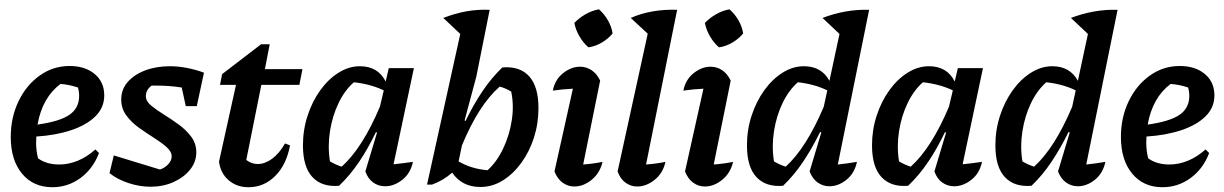

<svg xmlns="http://www.w3.org/2000/svg" viewBox="-20 -772 5119 803"><path d="M199 11Q119 11 72 -46Q25 -103 25 -199Q25 -281 57.5 -348.5Q90 -416 146 -456Q202 -496 271 -496Q336 -496 376 -462.5Q416 -429 416 -373Q416 -322 379 -285.5Q342 -249 277.5 -227.5Q213 -206 132 -201Q131 -188 131 -175Q131 -142 139 -110Q174 -84 228 -84Q266 -84 304.5 -99.5Q343 -115 379 -147L394 -132Q369 -66 316.5 -27.5Q264 11 199 11ZM311 -371Q311 -389 306 -406Q271 -418 233 -421Q157 -364 137 -251Q230 -264 270.5 -292Q311 -320 311 -371Z M438 -48 456 -122 649 -63Q670 -70 684 -85.5Q698 -101 698 -118Q698 -138 676.5 -157Q655 -176 624 -195.5Q593 -215 561.5 -237.5Q530 -260 508.5 -289Q487 -318 487 -356Q487 -398 514 -429Q541 -460 587 -477.5Q633 -495 691 -495Q725 -495 761.5 -488Q798 -481 833 -468L803 -328H757L740 -406Q689 -414 635 -414Q624 -414 614 -414Q590 -396 590 -370Q590 -349 611.5 -331Q633 -313 664.5 -293.5Q696 -274 727 -251.5Q758 -229 779.5 -200.5Q801 -172 801 -135Q801 -95 775 -62.5Q749 -30 705.5 -10.5Q662 9 609 9Q564 9 517 -6.5Q470 -22 438 -48Z M1019 11Q970 11 936 -18.5Q902 -48 896 -96L967 -417H900L909 -462L1072 -587H1108L1088 -483H1245L1232 -417H1073L1010 -103Q1032 -86 1058 -86Q1088 -86 1118 -108Q1148 -130 1172 -172L1193 -164Q1178 -83 1131 -36Q1084 11 1019 11Z M1398 5Q1326 11 1286.5 -31.5Q1247 -74 1247 -164Q1247 -229 1266.5 -288.5Q1286 -348 1319.5 -394.5Q1353 -441 1396 -468Q1439 -495 1485 -495Q1561 -495 1593 -431L1606 -487H1711L1626 -85Q1646 -87 1666 -89.5Q1686 -92 1707 -95Q1697 -47 1662.5 -20Q1628 7 1591 7Q1563 7 1541 -8.5Q1519 -24 1508 -55L1557 -218L1552 -219Q1519 -150 1481.5 -94.5Q1444 -39 1398 5ZM1360 -97Q1372 -90 1384 -84.5Q1396 -79 1409 -75Q1496 -153 1569 -326L1585 -394Q1531 -420 1460 -428Q1422 -395 1396 -341Q1370 -287 1360 -223Q1350 -159 1360 -97Z M1766 0 1905 -630 1834 -697Q1883 -716 1930 -724.5Q1977 -733 2028 -731L1972 -451L1923 -268L1927 -266Q1961 -336 1998.5 -391.5Q2036 -447 2081 -490Q2154 -496 2193 -453Q2232 -410 2232 -320Q2232 -255 2213 -196Q2194 -137 2160 -90.5Q2126 -44 2082.5 -17Q2039 10 1989 10Q1912 10 1871 -50Q1852 -33 1831.5 -21Q1811 -9 1787 0ZM1898 -97Q1950 -66 2019 -60Q2058 -95 2084.5 -151Q2111 -207 2120.5 -269.5Q2130 -332 2118 -389Q2095 -403 2070 -410Q1982 -333 1912 -164Z M2500 -95Q2489 -48 2454.5 -20Q2420 8 2382 8Q2355 8 2333 -8Q2311 -24 2299 -55L2376 -401Q2332 -399 2292 -393Q2301 -439 2335 -466Q2369 -493 2406 -493Q2432 -493 2454 -478.5Q2476 -464 2490 -435L2419 -84Q2461 -87 2500 -95ZM2485 -733Q2507 -714 2522.5 -687Q2538 -660 2542 -632Q2524 -610 2497 -594Q2470 -578 2441 -574Q2420 -592 2404 -619Q2388 -646 2382 -676Q2402 -697 2429 -712.5Q2456 -728 2485 -733Z M2763 -95Q2753 -48 2718 -20Q2683 8 2645 8Q2618 8 2596 -8Q2574 -24 2563 -55L2689 -631L2618 -697Q2661 -716 2710.5 -724.5Q2760 -733 2812 -731L2682 -84Q2724 -87 2763 -95Z M3046 -95Q3035 -48 3000.5 -20Q2966 8 2928 8Q2901 8 2879 -8Q2857 -24 2845 -55L2922 -401Q2878 -399 2838 -393Q2847 -439 2881 -466Q2915 -493 2952 -493Q2978 -493 3000 -478.5Q3022 -464 3036 -435L2965 -84Q3007 -87 3046 -95ZM3031 -733Q3053 -714 3068.5 -687Q3084 -660 3088 -632Q3070 -610 3043 -594Q3016 -578 2987 -574Q2966 -592 2950 -619Q2934 -646 2928 -676Q2948 -697 2975 -712.5Q3002 -728 3031 -733Z M3560 -752H3561V-751ZM3255 5Q3183 11 3143.5 -31.5Q3104 -74 3104 -164Q3104 -229 3123.5 -288.5Q3143 -348 3176.5 -394.5Q3210 -441 3253 -468Q3296 -495 3342 -495Q3416 -495 3449 -434L3491 -630L3420 -697Q3517 -734 3615 -731L3484 -84Q3523 -88 3564 -95Q3554 -47 3520 -20Q3486 7 3449 7Q3422 7 3400 -8.5Q3378 -24 3366 -55L3415 -218L3410 -220Q3376 -151 3338.5 -95Q3301 -39 3255 5ZM3217 -97Q3229 -90 3241 -84.5Q3253 -79 3266 -75Q3352 -153 3425 -325L3440 -394Q3387 -420 3317 -428Q3279 -395 3253 -341Q3227 -287 3217 -223Q3207 -159 3217 -97Z M3778 5Q3706 11 3666.5 -31.5Q3627 -74 3627 -164Q3627 -229 3646.5 -288.5Q3666 -348 3699.5 -394.5Q3733 -441 3776 -468Q3819 -495 3865 -495Q3941 -495 3973 -431L3986 -487H4091L4006 -85Q4026 -87 4046 -89.5Q4066 -92 4087 -95Q4077 -47 4042.5 -20Q4008 7 3971 7Q3943 7 3921 -8.5Q3899 -24 3888 -55L3937 -218L3932 -219Q3899 -150 3861.5 -94.5Q3824 -39 3778 5ZM3740 -97Q3752 -90 3764 -84.5Q3776 -79 3789 -75Q3876 -153 3949 -326L3965 -394Q3911 -420 3840 -428Q3802 -395 3776 -341Q3750 -287 3740 -223Q3730 -159 3740 -97Z M4599 -752H4600V-751ZM4294 5Q4222 11 4182.5 -31.5Q4143 -74 4143 -164Q4143 -229 4162.5 -288.5Q4182 -348 4215.5 -394.5Q4249 -441 4292 -468Q4335 -495 4381 -495Q4455 -495 4488 -434L4530 -630L4459 -697Q4556 -734 4654 -731L4523 -84Q4562 -88 4603 -95Q4593 -47 4559 -20Q4525 7 4488 7Q4461 7 4439 -8.5Q4417 -24 4405 -55L4454 -218L4449 -220Q4415 -151 4377.5 -95Q4340 -39 4294 5ZM4256 -97Q4268 -90 4280 -84.5Q4292 -79 4305 -75Q4391 -153 4464 -325L4479 -394Q4426 -420 4356 -428Q4318 -395 4292 -341Q4266 -287 4256 -223Q4246 -159 4256 -97Z M4842 11Q4762 11 4715 -46Q4668 -103 4668 -199Q4668 -281 4700.5 -348.5Q4733 -416 4789 -456Q4845 -496 4914 -496Q4979 -496 5019 -462.5Q5059 -429 5059 -373Q5059 -322 5022 -285.5Q4985 -249 4920.5 -227.5Q4856 -206 4775 -201Q4774 -188 4774 -175Q4774 -142 4782 -110Q4817 -84 4871 -84Q4909 -84 4947.5 -99.5Q4986 -115 5022 -147L5037 -132Q5012 -66 4959.5 -27.5Q4907 11 4842 11ZM4954 -371Q4954 -389 4949 -406Q4914 -418 4876 -421Q4800 -364 4780 -251Q4873 -264 4913.5 -292Q4954 -320 4954 -371Z"/></svg>

Font: Piazzolla SemiBold
Style: Italic
Weight: 600
Italic angle: -11.3°
Designer: Juan Pablo del Peral
Foundry: Huerta Tipografica
Version: Version 1.330